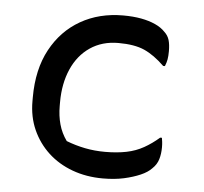

<svg xmlns="http://www.w3.org/2000/svg" viewBox="-45 -590 689 648"><g transform="rotate(5 300.0 -266.0)"><path d="M347 -543Q381 -543 408 -538Q435 -533 456 -523.5Q477 -514 490 -500Q502 -489 506.5 -474Q511 -459 511 -436Q511 -420 509 -408.5Q507 -397 502 -385H496Q461 -419 427.5 -434Q394 -449 339 -449Q284 -449 243.5 -421.5Q203 -394 181.5 -345Q160 -296 160 -233V-220Q160 -187 168 -158Q176 -129 194 -104Q225 -92 257.5 -85.5Q290 -79 326 -79Q366 -79 398 -85.5Q430 -92 456.5 -107Q483 -122 507 -143H513Q514 -137 515 -129.5Q516 -122 516 -111Q516 -89 510.5 -70.5Q505 -52 490 -38Q477 -24 453 -13.5Q429 -3 397.5 4Q366 11 326 11Q270 11 222.5 -6.5Q175 -24 140.5 -56Q106 -88 86.5 -131.5Q67 -175 67 -228V-241Q67 -336 103.5 -403.5Q140 -471 203 -507Q266 -543 347 -543Z"/></g></svg>

Font: Recursive Monospace Casual
Style: Regular
Weight: 400
Version: Version 1.047